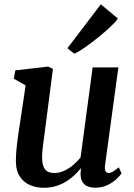

<svg xmlns="http://www.w3.org/2000/svg" viewBox="-20 -884 638 914"><path d="M188 10Q155.5 10 125.5 -1.8Q95.5 -13.5 75.8 -41.5Q56 -69.5 55.5 -118.5Q55.5 -136 57 -156.8Q58.5 -177.5 61.2 -200.8Q64 -224 67.5 -247.8Q71 -271.5 74.5 -293.5L102 -477.5L45.5 -509.5L53 -549L209.5 -567L232 -556L197.5 -289.5Q195 -268 192 -247Q189 -226 186.5 -206.2Q184 -186.5 182.2 -169Q180.5 -151.5 180.5 -137Q180.5 -107.5 187.2 -90.8Q194 -74 207.2 -67.2Q220.5 -60.5 239.5 -60.5Q263 -60.5 286 -71.2Q309 -82 329 -99Q349 -116 363.5 -134.5L421 -563H543.5L480 -97Q477.5 -78 482.5 -69.2Q487.5 -60.5 497 -60.5Q506.5 -60.5 516.8 -66.5Q527 -72.5 545.5 -87.5L558.5 -58.5Q554 -51 537.5 -34.5Q521 -18 494.5 -4.2Q468 9.5 434.5 9.5Q399.5 9.5 382.2 -6.2Q365 -22 364 -48.5Q363.5 -51 363.5 -54.5Q363.5 -58 363.8 -62.5Q364 -67 364.5 -71.8Q365 -76.5 365.5 -81L364 -82Q350 -65 332.8 -48.8Q315.5 -32.5 293.8 -19.2Q272 -6 245.8 2Q219.5 10 188 10ZM301 -654.5 460 -863.5 541 -796Q535.5 -786 518.2 -768.8Q501 -751.5 476.8 -730.5Q452.5 -709.5 426.2 -689.2Q400 -669 375.8 -652.5Q351.5 -636 334 -628Z"/></svg>

Font: Merriweather SemiBold
Style: Italic
Weight: 600
Italic angle: -7.8°
Version: Version 2.101